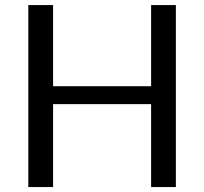

<svg xmlns="http://www.w3.org/2000/svg" viewBox="-20 -736 804 756"><path d="M672.5 0.5H575V-326H189V0.5H91.5V-716H189V-396.5H575V-716H672.5Z"/></svg>

Font: Verano Sans
Style: Regular
Weight: 400
Designer: Lukasz Dziedzic with Adam Twardoch and Botio Nikoltchev
Foundry: tyPoland Lukasz Dziedzic
Version: Version 3.001;December 28, 2019;FontCreator 12.0.0.2547 64-b